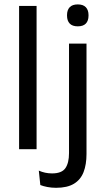

<svg xmlns="http://www.w3.org/2000/svg" viewBox="-20 -690 488 888"><path d="M68.3 0V-662.5H149.2V0ZM299.2 -66.7V-488.2H380.1V-66.7ZM339.7 -568.2Q314.7 -568.2 302.3 -581.2Q290 -594.3 290 -617.7V-620.2Q290 -643.5 302.3 -656.6Q314.7 -669.6 339.7 -669.6Q364.7 -669.6 377 -656.6Q389.4 -643.5 389.4 -620.2V-617.7Q389.4 -593.9 377 -581Q364.7 -568.2 339.7 -568.2ZM239.4 178.6Q218.1 178.6 199 174.9Q179.9 171.1 166.5 165.8L159.5 99.1Q173.5 105.4 188.8 108.7Q204 112 220.6 112Q265.6 112 282.4 87.8Q299.2 63.5 299.2 18V-136.4H380.1V22.1Q380.1 70.8 366.5 106Q352.9 141.1 322 159.8Q291.1 178.6 239.4 178.6Z"/></svg>

Font: Anek Latin Medium
Style: Regular
Weight: 500
Designer: Yesha Goshar
Foundry: Ek Type
Version: Version 1.003